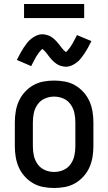

<svg xmlns="http://www.w3.org/2000/svg" viewBox="-20 -930 540 958"><path d="M250 8Q223 8 196 3Q169 -2 145.5 -15.5Q122 -29 103.5 -49.5Q85 -70 74 -94.5Q63 -119 58.5 -146Q54 -173 54 -200V-320Q54 -347 58.5 -374Q63 -401 74 -425.5Q85 -450 103.5 -470.5Q122 -491 145.5 -504.5Q169 -518 196 -523Q223 -528 250 -528Q277 -528 304 -523Q331 -518 354.5 -504.5Q378 -491 396.5 -470.5Q415 -450 426 -425.5Q437 -401 441.5 -374Q446 -347 446 -320V-200Q446 -173 441.5 -146Q437 -119 426 -94.5Q415 -70 396.5 -49.5Q378 -29 354.5 -15.5Q331 -2 304 3Q277 8 250 8ZM250 -72Q274 -72 296 -81.5Q318 -91 332 -110.5Q346 -130 351 -153Q356 -176 356 -200V-320Q356 -344 351 -367Q346 -390 332 -409.5Q318 -429 296 -438.5Q274 -448 250 -448Q226 -448 204 -438.5Q182 -429 168 -409.5Q154 -390 149 -367Q144 -344 144 -320V-200Q144 -176 149 -153Q154 -130 168 -110.5Q182 -91 204 -81.5Q226 -72 250 -72ZM308 -597Q303 -597 298 -598Q293 -599 288.5 -600Q284 -601 279.5 -602.5Q275 -604 270.5 -606.5Q266 -609 262 -611.5Q258 -614 254.5 -617Q251 -620 247 -623.5Q243 -627 239.5 -630.5Q236 -634 233 -638Q230 -642 227 -645.5Q224 -649 221.5 -652.5Q219 -656 215.5 -660.5Q212 -665 208.5 -669Q205 -673 202 -676.5Q199 -680 195 -682.5Q191 -685 191 -688H194L191 -686Q188 -683 185.5 -680.5Q183 -678 181 -675.5Q179 -673 177.5 -671.5Q176 -670 174.5 -668Q173 -666 171.5 -664Q170 -662 168.5 -659.5Q167 -657 165.5 -654.5Q164 -652 162 -649.5Q160 -647 158.5 -644Q157 -641 155 -637.5Q153 -634 151.5 -631Q150 -628 148 -624Q146 -620 144 -616.5Q142 -613 140 -609Q138 -605 136 -600L64 -631Q73 -649 81.5 -664.5Q90 -680 98 -692Q106 -704 114.5 -715Q123 -726 135 -736Q147 -746 162 -752.5Q177 -759 192 -759Q197 -759 202 -758Q207 -757 211.5 -756Q216 -755 220.5 -753.5Q225 -752 229.5 -749.5Q234 -747 238 -744.5Q242 -742 245.5 -739Q249 -736 253 -732.5Q257 -729 260.5 -725Q264 -721 267 -717.5Q270 -714 273 -710.5Q276 -707 278.5 -703.5Q281 -700 284.5 -695.5Q288 -691 291.5 -687Q295 -683 298 -679.5Q301 -676 305 -673.5Q309 -671 309 -668H306L309 -670Q312 -672 314.5 -675Q317 -678 319 -680.5Q321 -683 322.5 -684.5Q324 -686 325.5 -688Q327 -690 328.5 -692Q330 -694 331.5 -696.5Q333 -699 334.5 -701.5Q336 -704 338 -706.5Q340 -709 341.5 -712Q343 -715 345 -718.5Q347 -722 348.5 -725Q350 -728 352 -731.5Q354 -735 356 -739Q358 -743 360 -747Q362 -751 364 -755L436 -725Q427 -706 418.5 -691Q410 -676 402 -664Q394 -652 385.5 -641Q377 -630 365 -620Q353 -610 338 -603.5Q323 -597 308 -597ZM100 -840V-910H400V-840Z"/></svg>

Font: Iosevka Bendy Medium
Style: Regular
Weight: 500
Monospace: yes
Designer: Belleve Invis
Foundry: Belleve Invis
Version: Version 30.1.2